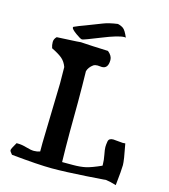

<svg xmlns="http://www.w3.org/2000/svg" viewBox="-126 -973 943 1074"><g transform="rotate(15 345.5 -436.0)"><path d="M485.4 -811.5Q482.4 -812.5 477.5 -812.5Q443.4 -812.5 351.6 -775.4Q259.8 -738.3 251 -738.3Q242.2 -738.3 213.4 -759.3Q184.6 -780.3 184.6 -789.1Q184.6 -792 186.5 -793.9Q211.9 -805.7 250 -819.3L340.8 -854.5Q373 -867.2 422.9 -874Q441.4 -870.1 455.1 -860.4Q468.8 -850.6 485.4 -811.5ZM187.5 -122.1 196.3 -468.8Q196.3 -528.3 195.3 -563.5Q184.6 -592.8 164.6 -609.9Q144.5 -627 102.5 -647.5Q96.7 -664.1 96.7 -682.1Q96.7 -700.2 111.3 -713.9Q203.1 -717.8 224.1 -719.7Q245.1 -721.7 249.5 -721.7Q253.9 -721.7 265.6 -720.7Q303.7 -717.8 408.2 -713.9Q434.6 -692.4 434.6 -668Q434.6 -618.2 398.4 -618.2L373 -620.1Q359.4 -620.1 349.6 -614.3Q325.2 -596.7 318.4 -572.3Q320.3 -491.2 320.3 -393.6L319.3 -221.7Q319.3 -127 321.3 -46.9H384.8Q426.8 -46.9 457.5 -53.7Q488.3 -60.5 544.9 -85.9V-93.8Q544.9 -117.2 539.1 -147Q533.2 -176.8 533.2 -190.9Q533.2 -205.1 536.6 -224.1Q540 -243.2 565.4 -243.2L621.1 -238.3Q630.9 -238.3 635.7 -239.3Q654.3 -145.5 654.3 -118.2Q654.3 -90.8 644.5 0Q609.4 -10.7 585.9 -13.7Q536.1 -10.7 472.7 -5.9Q351.6 2 274.4 2Q197.3 2 40 -13.7Q25.4 -29.3 25.4 -37.1Q25.4 -44.9 47.9 -83H55.7Q79.1 -83 106.9 -74.7Q134.8 -66.4 152.3 -66.4Q169.9 -66.4 187.5 -72.3Z"/></g></svg>

Font: Essays1743
Style: Medium
Weight: 500
Designer: Based on the typeface in a 1743 English translation of the essays of Montaigne.  PostScript/TrueType font designed by Jo
Version: Version 002.100